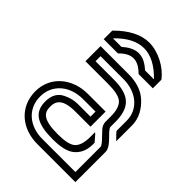

<svg xmlns="http://www.w3.org/2000/svg" viewBox="-249 -1003 1123 1123"><g transform="rotate(45 312.5 -441.5)"><path d="M83.3 -208.3C83.3 -308.3 163 -375 270.8 -375H375V-333.3H270.8C240.6 -333.3 210.4 -326 180.2 -310.4C143.8 -292.7 125 -258.3 125 -208.3C125 -108.3 200.2 -83.3 312.5 -83.3C375 -83.3 419.8 -93.8 446.9 -113.5C482.3 -139.6 500 -178.1 500 -229.2V-242.7C487.2 -255.5 466.1 -284.9 458.3 -287.5V-250C458.3 -199 446.9 -164.6 422.9 -146.9C402.1 -132.3 365.6 -125 312.5 -125C189.6 -125 166.7 -158.3 166.7 -208.3C166.7 -254.4 188.7 -291.7 291.7 -291.7H416.7V-416.7H270.8C145.7 -416.7 41.7 -337.3 41.7 -208.3C43.7 -78.1 143.6 0 267.7 0H583.3V-250C583.3 -300.2 500 -347 500 -375V-420.8C497.8 -553.3 426.1 -583.3 312.5 -583.3H166.7V-625H356.2C465.1 -625 541.7 -558.6 541.7 -466.7V-382.3C548.8 -370.4 577.1 -345.9 583.3 -337.5V-468.8C583.3 -527.5 553.8 -577.3 511.5 -615.6C472.9 -650 420.8 -666.7 356.2 -666.7H125V-541.7H312.5C365.6 -541.7 402.1 -534.4 422.9 -519.8C446.9 -502.1 458.3 -467.7 458.3 -416.7V-375C458.3 -359.4 463.5 -344.8 475 -331.2C497.1 -305.5 541.7 -266.2 541.7 -250V-41.7H267.7C164.1 -41.7 83.3 -104.9 83.3 -208.3ZM409.4 -750C377.1 -780.2 345.8 -795.8 312.5 -795.8C281.2 -795.8 247.9 -780.2 215.6 -750H143.8C200.5 -808.9 257 -838.3 313.5 -838.3C370.1 -838.3 426.6 -808.9 483.3 -750ZM227.1 -708.3C255.2 -737.5 283.3 -753.1 312.5 -753.1C340.6 -753.1 368.8 -737.5 397.9 -708.3H515.6V-779.2C471.9 -838.5 387.1 -883.1 312.5 -883.1C246.8 -883.1 177.1 -848.4 109.4 -779.2V-708.3Z"/></g></svg>

Font: Sportrop
Style: Regular
Weight: 500
Version: Version 0.9